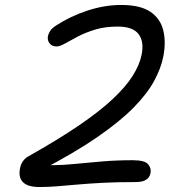

<svg xmlns="http://www.w3.org/2000/svg" viewBox="-20 -733 740 773"><path d="M139 20Q92 20 72.5 0.5Q53 -19 61 -57Q64 -73 73 -85Q82 -97 95 -104Q214 -171 297 -227.5Q380 -284 433 -333.5Q486 -383 514 -427.5Q542 -472 550 -512Q561 -565 538 -595.5Q515 -626 454 -626Q403 -626 363.5 -614Q324 -602 293.5 -586Q263 -570 242 -558Q221 -546 208 -546Q189 -546 179.5 -558.5Q170 -571 173 -588Q176 -600 183 -610Q190 -620 207 -631Q264 -668 332.5 -690.5Q401 -713 468 -713Q545 -713 585.5 -685.5Q626 -658 637.5 -610Q649 -562 637 -503Q628 -458 600.5 -407Q573 -356 518 -300Q463 -244 372.5 -181.5Q282 -119 148 -49L136 -79Q149 -72 163.5 -70Q178 -68 194 -68Q231 -68 281 -73Q331 -78 390.5 -83Q450 -88 514 -88Q563 -88 576.5 -71.5Q590 -55 586 -36Q583 -19 568.5 -9.5Q554 0 526 0Q451 0 394 3Q337 6 292 10Q247 14 210 17Q173 20 139 20Z"/></svg>

Font: Shantell Sans
Style: Italic
Weight: 400
Italic angle: -11°
Designer: Stephen Nixon, Anya Danilova, Shantell Martin
Foundry: Arrow Type
Version: Version 1.011;[c5ecc13dd]